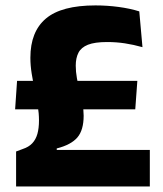

<svg xmlns="http://www.w3.org/2000/svg" viewBox="-20 -672 587 692"><path d="M34.5 -278 41.5 -380.5H475L467.5 -278ZM184.5 -131.5H520V0H38V-126L62 -135Q83.5 -142 96.2 -155.5Q109 -169 114.8 -189.5Q120.5 -210 120.5 -238Q120.5 -263.5 116 -291.2Q111.5 -319 105.2 -348.2Q99 -377.5 94.2 -406.8Q89.5 -436 89.5 -464Q89.5 -558 145.5 -605.2Q201.5 -652.5 324 -652.5Q366 -652.5 407.2 -647Q448.5 -641.5 482 -631L493.5 -502Q461.5 -511 430.2 -515.8Q399 -520.5 366 -520.5Q321.5 -520.5 297 -510.8Q272.5 -501 262.8 -482Q253 -463 253 -435.5Q253 -413.5 257.2 -390.2Q261.5 -367 267.2 -343.8Q273 -320.5 277.2 -298.2Q281.5 -276 281.5 -255Q281.5 -203 258.8 -176.5Q236 -150 184.5 -137Z"/></svg>

Font: Anek Latin
Style: Bold
Weight: 700
Designer: Yesha Goshar
Foundry: Ek Type
Version: Version 1.003